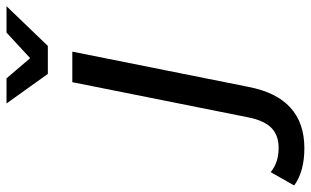

<svg xmlns="http://www.w3.org/2000/svg" viewBox="-384 -570 977 604"><g transform="rotate(-90 105.0 -268.5)"><path d="M-60 200Q-96 200 -125.5 192Q-155 184 -177 168L-135 94Q-105 119 -59 119Q-19 119 4 96.5Q27 74 37 25L148 -530H244L133 25Q99 200 -60 200ZM174 -607 81 -737H160L254 -627H185L304 -737H387L262 -607Z"/></g></svg>

Font: Montserrat Thin Medium
Style: Italic
Weight: 500
Italic angle: -11.3°
Version: Version 9.000